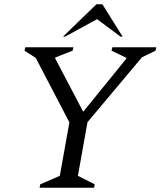

<svg xmlns="http://www.w3.org/2000/svg" viewBox="-20 -882 754 902"><path d="M166 0 169 -16 261 -56 306 -307 148 -610 95 -644 99 -660H325L321 -644L240 -612L239 -608L371 -357L573 -606L574 -610L504 -644L508 -660H714L711 -644L647 -613L391 -308L346 -56L425 -16L422 0ZM276 -710 433 -862H461L556 -710H546L436 -792L286 -710Z"/></svg>

Font: Spectral
Style: Italic
Weight: 400
Italic angle: -10°
Designer: Jean-Baptiste Levee
Foundry: Production Type
Version: Version 2.001